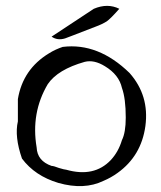

<svg xmlns="http://www.w3.org/2000/svg" viewBox="-20 -621 550 655"><path d="M202 -490Q176 -482 156 -496L300 -591Q347 -611 387 -591Q357 -557 344 -548Q328 -538 306 -530Q257 -511 231 -501Q205 -491 202 -490ZM333 -4Q267 28 179 3Q99 -21 55 -80Q29 -155 41 -207V-283Q58 -385 147 -439Q158 -446 170 -451.5Q182 -457 194 -461Q315 -476 422 -372Q490 -295 476 -191Q462 -89 381 -31Q359 -15 333 -4ZM206 -42Q301 -15 358 -75Q371 -89 380.5 -106Q390 -123 396 -143Q409 -169 409 -220Q409 -285 396 -321Q386 -366 338 -395Q301 -418 269 -410Q177 -384 143 -334Q85 -236 105 -118Q107 -72 156 -55Q163 -55 181 -48Q201 -42 206 -42Z"/></svg>

Font: New Tegomin
Style: Regular
Weight: 400
Designer: Kyosuke Nagai
Version: Version 1.000